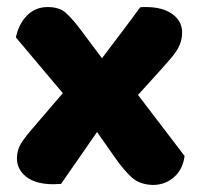

<svg xmlns="http://www.w3.org/2000/svg" viewBox="-20 -513 563 544"><path d="M28 -64Q28 -88 39.5 -106.5Q51 -125 79 -157L158 -249L25 -407Q33 -445 56.5 -469Q80 -493 115 -493Q148 -493 166 -477Q184 -461 206 -432L269 -348Q296 -384 323 -419.5Q350 -455 377 -492Q382 -493 386 -493Q390 -493 394 -493Q441 -493 468.5 -473Q496 -453 496 -421Q496 -408 493 -397Q490 -386 483.5 -374.5Q477 -363 465.5 -349.5Q454 -336 438 -318L371 -244L503 -71Q498 -33 473 -11Q448 11 413 11Q375 10 352.5 -11Q330 -32 309 -62L255 -139L153 8Q148 8 142 8.5Q136 9 132 9Q81 9 54.5 -12Q28 -33 28 -64Z"/></svg>

Font: Baloo Bhai 2 ExtraBold
Style: Regular
Weight: 800
Designer: Supriya Tembe, Noopur Datye and Ek Type
Foundry: Ek Type
Version: Version 1.640;PS 1.000;hotconv 16.6.51;makeotf.lib2.5.65220;